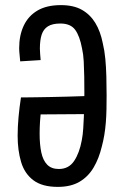

<svg xmlns="http://www.w3.org/2000/svg" viewBox="-20 -722 493 751"><path d="M206 9Q145 9 110.5 -17Q76 -43 62.5 -88.5Q49 -134 49 -191Q49 -226 52.5 -264Q56 -302 62 -341H145Q143 -318 140.5 -294Q138 -270 136.5 -246Q135 -222 135 -199Q135 -157 141.5 -126Q148 -95 164.5 -78Q181 -61 210 -61Q249 -61 270 -92.5Q291 -124 300 -174Q304 -195 305.5 -218.5Q307 -242 308 -265.5Q309 -289 309.5 -313Q310 -337 310 -358Q310 -392 309.5 -423Q309 -454 307.5 -482Q306 -510 301 -532Q292 -581 274 -605.5Q256 -630 216 -630Q185 -630 167.5 -619Q150 -608 143 -586.5Q136 -565 136 -532Q136 -522 137 -511Q138 -500 139 -487L59 -482Q58 -496 56.5 -509Q55 -522 55 -534Q55 -584 73 -622Q91 -660 127 -681Q163 -702 218 -702Q268 -702 300.5 -683.5Q333 -665 353 -632Q373 -599 382 -553Q389 -524 392 -491.5Q395 -459 396 -423Q397 -387 397 -349Q397 -322 396.5 -295.5Q396 -269 394 -243.5Q392 -218 388 -194Q384 -170 378 -148Q367 -102 346 -66.5Q325 -31 291 -11Q257 9 206 9ZM68 -274 62 -341Q62 -341 77.5 -341Q93 -341 119 -341.5Q145 -342 177.5 -342.5Q210 -343 243 -344Q276 -345 306.5 -346Q337 -347 358 -348L359 -276Z"/></svg>

Font: Truculenta Medium
Style: Regular
Weight: 500
Version: Version 1.002